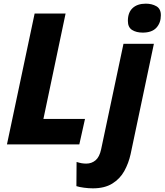

<svg xmlns="http://www.w3.org/2000/svg" viewBox="-20 -788 898 1048"><path d="M18 0 169 -714H338L217 -139H444L413 0ZM759 -610Q724 -610 701 -624.5Q678 -639 678 -674Q678 -720 704 -744Q730 -768 776 -768Q809 -768 833.5 -754Q858 -740 858 -705Q858 -663 833.5 -636.5Q809 -610 759 -610ZM487 240Q464 240 438 236.5Q412 233 397 228L398 96Q414 101 426 103Q438 105 451 105Q480 105 501.5 87Q523 69 532 27L654 -549H820L693 53Q682 103 658.5 145.5Q635 188 593 214Q551 240 487 240Z"/></svg>

Font: Noto Sans Disp ExtBd
Style: Italic
Weight: 800
Italic angle: -12°
Designer: Monotype Design Team
Foundry: Monotype Imaging Inc.
Version: Version 2.000;GOOG;noto-source:20170915:90ef993387c0